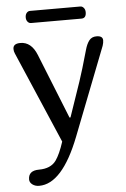

<svg xmlns="http://www.w3.org/2000/svg" viewBox="-59 -700 630 963"><g transform="rotate(-5 256.0 -219.0)"><path d="M129 -597Q119 -597 112 -605.5Q105 -614 105 -627Q105 -641 112 -649.5Q119 -658 129 -658H383Q392 -658 399.5 -649.5Q407 -641 407 -627Q407 -597 383 -597ZM304 -8Q215 220 99 220Q79 220 65 209.5Q51 199 51 184Q51 139 105 139Q164 139 191 102Q213 71 233 9L35 -452Q30 -463 30 -475Q30 -502 67 -502Q122 -502 149 -435L280 -108H285L345 -283Q363 -336 392 -439Q400 -468 413 -485Q426 -502 450 -502Q482 -502 482 -479Q482 -467 477 -452Z"/></g></svg>

Font: Marmelad
Style: Regular
Weight: 400
Designer: Manvel Shmavonyan
Foundry: Cyreal
Version: Version 1.001;PS 001.001;hotconv 1.0.88;makeotf.lib2.5.64775